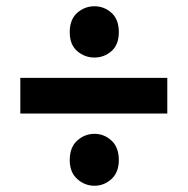

<svg xmlns="http://www.w3.org/2000/svg" viewBox="-20 -600 600 614"><path d="M45 -237V-351H515V-237ZM282 -6Q251 -6 227 -27.5Q203 -49 203 -88Q203 -129 227 -150.5Q251 -172 282 -172Q313 -172 336.5 -150.5Q360 -129 360 -88Q360 -49 336.5 -27.5Q313 -6 282 -6ZM282 -416Q251 -416 227 -436.5Q203 -457 203 -497Q203 -538 227 -559Q251 -580 282 -580Q313 -580 336.5 -559Q360 -538 360 -497Q360 -457 336.5 -436.5Q313 -416 282 -416Z"/></svg>

Font: Ubuntu Sans Mono
Style: Bold
Weight: 700
Monospace: yes
Designer: Dalton Maag Ltd
Foundry: Dalton Maag Ltd
Version: Version 1.006